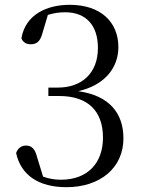

<svg xmlns="http://www.w3.org/2000/svg" viewBox="-20 -763 597 798"><path d="M256 15C396 15 493 -65 493 -188C493 -293 434 -366 305 -384C416 -409 472 -482 472 -567C472 -672 398 -743 270 -743C175 -743 86 -703 69 -604C75 -587 90 -579 107 -579C132 -579 147 -590 156 -624L179 -701C204 -709 227 -712 251 -712C338 -712 387 -657 387 -564C387 -457 318 -399 221 -399H181V-364H226C346 -364 408 -301 408 -191C408 -85 344 -16 233 -16C205 -16 181 -21 159 -29L135 -107C126 -144 112 -158 88 -158C69 -158 54 -147 47 -127C67 -34 142 15 256 15Z"/></svg>

Font: Harano Aji Mincho CN
Style: Regular
Weight: 400
Foundry: Masamichi Hosoda
Version: HaranoAjiMinchoCN-Regular version 20230610;ttx 4.39.4